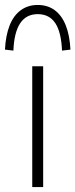

<svg xmlns="http://www.w3.org/2000/svg" viewBox="-44 -754 304 774"><path d="M86 0V-487H130V0ZM10 -550 -24 -554Q-21 -612 -5 -652Q11 -692 40 -713Q69 -734 108 -734Q148 -734 176.5 -713Q205 -692 221 -652Q237 -612 240 -554L206 -550Q203 -624 179 -660.5Q155 -697 108 -697Q62 -697 37.5 -660.5Q13 -624 10 -550Z"/></svg>

Font: Nunito Sans 10pt SemiCondensed ExtraLight
Style: Regular
Weight: 250
Width: 4
Designer: Vernon Adams
Foundry: Vernon Adams
Version: Version 3.101;gftools[0.9.27]